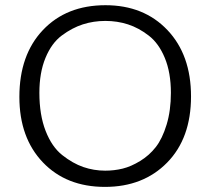

<svg xmlns="http://www.w3.org/2000/svg" viewBox="-20 -714 818 745"><path d="M55.2 -337.9Q55.2 -501 146.5 -597.4Q237.8 -693.8 389.2 -693.8Q538.1 -693.8 629.6 -597.4Q721.2 -501 721.2 -339.8Q721.2 -177.7 628.7 -83.3Q536.1 11.2 387.2 11.2Q237.3 11.2 146.2 -84.2Q55.2 -179.7 55.2 -337.9ZM132.8 -354Q132.8 -268.1 157 -206.1Q181.2 -144 221.7 -112.1Q262.2 -80.1 303.2 -65.9Q344.2 -51.8 388.2 -51.8Q423.3 -51.8 456.1 -59.8Q488.8 -67.9 523.9 -89.4Q559.1 -110.8 584.5 -143.3Q609.9 -175.8 626.5 -230.5Q643.1 -285.2 643.1 -354Q643.1 -432.1 619.6 -489Q596.2 -545.9 557.1 -575.9Q518.1 -606 476.6 -619.4Q435.1 -632.8 388.9 -632.8Q342.8 -632.8 301.3 -619.4Q259.8 -606 220 -576.4Q180.2 -546.9 156.5 -489.5Q132.8 -432.1 132.8 -354Z"/></svg>

Font: CMU Concrete
Style: Roman
Weight: 500
Version: Version 0.7.0